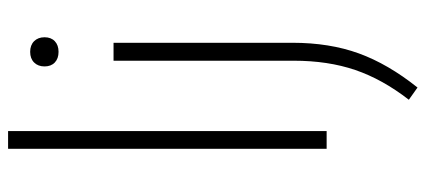

<svg xmlns="http://www.w3.org/2000/svg" viewBox="-316 -532 1078 487"><g transform="rotate(-90 223.5 -289.0)"><path d="M89 0V-808H134V0ZM213.5 208.5Q265.5 141.5 289 72.5Q312.5 3.5 312.5 -83.5V-540.5H358V-86.5Q358 7.5 331 81.8Q304 156 244.5 230.5ZM298 -715.5Q298 -732 308 -742Q318 -752 335 -752Q352 -752 362 -742Q372 -732 372 -715.5Q372 -699 362 -689.5Q352 -680 335 -680Q318 -680 308 -689.5Q298 -699 298 -715.5Z"/></g></svg>

Font: Encode Sans Semi Expanded ExLight
Style: Regular
Weight: 275
Width: 6
Designer: Multiple Designers
Foundry: Impallari Type
Version: Version 2.000